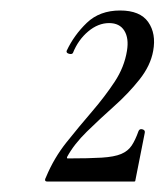

<svg xmlns="http://www.w3.org/2000/svg" viewBox="-20 -749 314 366"><path d="M70 -403Q63 -403 68 -412Q83 -448 107 -478Q131 -508 155.5 -536.5Q180 -565 198.5 -593Q217 -621 222 -652Q226 -676 217 -690.5Q208 -705 188 -705Q167 -705 148 -689Q129 -673 119 -648Q117 -645 111.5 -646.5Q106 -648 107 -652Q121 -682 145.5 -705.5Q170 -729 209 -729Q247 -729 262.5 -707Q278 -685 272 -652Q267 -624 246 -597.5Q225 -571 197.5 -546.5Q170 -522 145.5 -498Q121 -474 108 -450Q107 -447 109 -447Q150 -447 174 -448.5Q198 -450 211 -455.5Q224 -461 231 -471.5Q238 -482 244 -499Q246 -504 251.5 -502.5Q257 -501 256 -496L238 -405Q238 -403 236 -403Q199 -403 153.5 -403Q108 -403 70 -403Z"/></svg>

Font: Cormorant Medium
Style: Italic
Weight: 500
Italic angle: -10°
Designer: Christian Thalmann (Catharsis Fonts)
Foundry: Catharsis Fonts
Version: Version 4.000